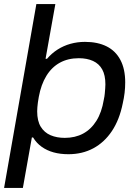

<svg xmlns="http://www.w3.org/2000/svg" viewBox="-24 -743 675 940"><path d="M-4 177 154 -723H247L199 -455H206Q229 -482 258 -500.5Q287 -519 321 -528.5Q355 -538 392 -538Q454 -538 498 -516Q542 -494 565.5 -449.5Q589 -405 589 -340Q589 -314 586 -288.5Q583 -263 577 -237Q561 -157 524 -101.5Q487 -46 433 -17Q379 12 311 12Q271 12 238.5 3Q206 -6 180.5 -24Q155 -42 138 -70H132L88 177ZM293 -68Q344 -68 383 -89Q422 -110 448 -151.5Q474 -193 484 -254Q488 -272 489 -285Q490 -298 491 -309Q492 -320 492 -330Q492 -375 476.5 -403Q461 -431 431.5 -444.5Q402 -458 362 -458Q309 -458 269 -436Q229 -414 203 -371.5Q177 -329 166 -269Q163 -254 161.5 -241.5Q160 -229 159 -218.5Q158 -208 158 -198Q158 -151 175.5 -122.5Q193 -94 223.5 -81Q254 -68 293 -68Z"/></svg>

Font: Archivo SemiExpanded
Style: Italic
Weight: 400
Width: 6
Italic angle: -10°
Designer: Hector Gatti
Foundry: Omnibus-Type
Version: Version 2.001